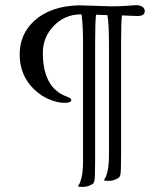

<svg xmlns="http://www.w3.org/2000/svg" viewBox="-20 -691 620 744"><path d="M352.1 -633.8Q348.6 -607.9 348.6 -520V-73.2Q348.6 -2.9 346.2 7.8Q343.8 18.6 338.4 22Q320.8 33.2 301.8 33.2Q282.7 33.2 282.7 30.8Q282.7 28.3 285.6 24.7Q288.6 21 292 10.7Q301.8 -16.1 301.8 -65.9V-515.6Q301.8 -597.7 295.9 -635.3H293.5Q231 -635.3 188.5 -590.8Q146 -546.9 146 -486.3Q146 -350.6 238.3 -316.9Q256.3 -310.1 256.3 -303.7Q256.3 -292.5 229.7 -292.5Q203.1 -292.5 170.9 -305.9Q138.7 -319.3 113.3 -343.8Q56.2 -397.9 56.2 -480Q56.2 -557.6 111.8 -609.4Q174.3 -667.5 286.1 -670.4L410.2 -666.5Q450.2 -666.5 473.9 -668.7Q497.6 -670.9 510 -670.9Q522.5 -670.9 531.7 -664.6Q541 -658.2 541 -647.9Q541 -628.9 512.2 -628.9L452.6 -631.3Q449.2 -605.5 449.2 -520V-96.7Q449.2 -26.4 446.8 -15.6Q444.3 -4.9 439 -1.5Q421.4 9.8 402.3 9.8Q383.3 9.8 383.3 7.3Q383.3 4.9 386.2 1.2Q389.2 -2.4 392.6 -12.7Q402.3 -39.6 402.3 -89.4V-515.6Q402.3 -598.1 396.5 -632.3Z"/></svg>

Font: Ovo
Style: Regular
Weight: 400
Designer: Nicole Fally
Foundry: Sorkin Type Co.
Version: Version 1.001